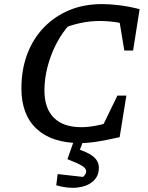

<svg xmlns="http://www.w3.org/2000/svg" viewBox="-20 -692 724 942"><path d="M374 10Q235 10 160 -59.5Q85 -129 85 -258Q85 -350 113.5 -426Q142 -502 195 -557Q248 -612 320 -642Q392 -672 481 -672Q519 -672 567 -666Q615 -660 665 -647L629 -564Q589 -577 549.5 -583Q510 -589 468 -589Q422 -589 374.5 -579Q327 -569 274 -547L326 -577Q286 -534 257.5 -479.5Q229 -425 213.5 -365.5Q198 -306 198 -248Q198 -160 244.5 -114Q291 -68 379 -68Q413 -68 454 -76Q495 -84 545 -101L567 -19Q500 -4 455.5 3Q411 10 374 10ZM456 -17 556 -223H600L567 -19ZM590 -444 556 -648 665 -647 633 -444ZM256 217 263 162 387 176Q393 172 398 164Q403 156 403 148Q403 135 384 122.5Q365 110 311 89L345 34Q409 53 437 75.5Q465 98 465 131Q465 172 437 197Q409 222 361.5 228Q314 234 256 217ZM347 -14H393L355 89H311Z"/></svg>

Font: Piazzolla Thin SemiBold
Style: Italic
Weight: 600
Italic angle: -11.3°
Version: Version 2.005